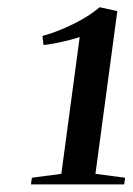

<svg xmlns="http://www.w3.org/2000/svg" viewBox="-20 -920 358 518"><path d="M66 -440.5 145.5 -451 195 -820Q184.5 -816.5 168.2 -812.2Q152 -808 133.5 -804.2Q115 -800.5 97.5 -798.5L94.5 -823Q117 -829 138.8 -837.8Q160.5 -846.5 181 -856.8Q201.5 -867 218.8 -878.2Q236 -889.5 249 -900.5L296.5 -890L237.5 -451L317.5 -440.5L315 -422.5H63.5Z"/></svg>

Font: Merriweather 120pt Medium
Style: Italic
Weight: 500
Italic angle: -7.8°
Version: Version 2.101